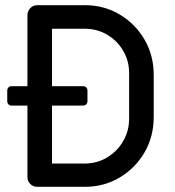

<svg xmlns="http://www.w3.org/2000/svg" viewBox="-20 -722 677 742"><path d="M124 0Q108 0 97 -11Q86 -22 86 -38V-663Q86 -679 97 -690.5Q108 -702 124 -702H308Q382 -702 442.5 -666Q503 -630 538.5 -569Q574 -508 574 -433V-269Q574 -194 538.5 -133Q503 -72 442.5 -36Q382 0 308 0ZM181 -90H307Q355 -90 394 -113.5Q433 -137 456 -176.5Q479 -216 479 -264V-439Q479 -487 456 -526Q433 -565 394 -588Q355 -611 307 -611H181ZM24 -314Q17 -314 12.5 -319Q8 -324 8 -331V-372Q8 -379 12.5 -384Q17 -389 24 -389H302Q309 -389 313.5 -384Q318 -379 318 -372V-331Q318 -324 313.5 -319Q309 -314 302 -314Z"/></svg>

Font: Miriam Libre Medium
Style: Regular
Weight: 500
Version: Version 2.000